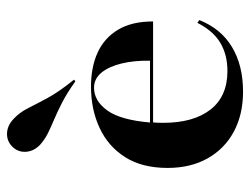

<svg xmlns="http://www.w3.org/2000/svg" viewBox="-104 -608 723 556"><g transform="rotate(-90 258.0 -330.5)"><path d="M270.2 11.3Q204 11.3 154.4 -15.3Q104.8 -41.9 77 -91.1Q49.2 -140.3 49.2 -207.3Q49.2 -280.6 80.2 -329.8Q111.3 -379 164.9 -404Q218.5 -429 284.7 -429Q341.1 -429 383.5 -409.7Q425.8 -390.3 449.6 -350.4Q473.4 -310.5 473.4 -249.2H139.5L137.9 -258.1H359.7Q360.5 -304 351.6 -340.7Q342.7 -377.4 325 -398.8Q307.3 -420.2 281.5 -420.2Q243.5 -420.2 215.7 -381.9Q187.9 -343.5 180.6 -256.5L181.5 -254.8Q180.6 -246.8 180.2 -238.3Q179.8 -229.8 179.8 -220.2Q179.8 -132.3 218.1 -83.1Q256.5 -33.9 329.8 -33.9Q376.6 -33.9 411.3 -54.4Q446 -75 469.4 -121L477.4 -115.3Q452.4 -52.4 399.2 -20.6Q346 11.3 270.2 11.3ZM300 -474.2Q266.1 -498.4 238.7 -512.5Q211.3 -526.6 189.1 -535.9Q166.9 -545.2 149.2 -554Q131.5 -562.9 116.1 -576.6Q97.6 -594.4 96 -616.9Q94.4 -639.5 109.7 -655.6Q125.8 -672.6 148.4 -672.2Q171 -671.8 190.3 -654Q209.7 -636.3 222.2 -611.3Q234.7 -586.3 252.4 -553.6Q270.2 -521 304.8 -478.2Z"/></g></svg>

Font: Playfair 144pt SemiExpanded ExtraBold
Style: Regular
Weight: 800
Width: 6
Designer: Claus Eggers Sørensen
Foundry: Claus Eggers Sørensen
Version: Version 2.203